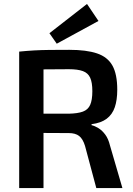

<svg xmlns="http://www.w3.org/2000/svg" viewBox="-20 -951 675 971"><path d="M331 -699Q417 -699 470.5 -681Q524 -663 548.5 -619.5Q573 -576 573 -497Q573 -445 560.5 -408.5Q548 -372 519.5 -350.5Q491 -329 443 -323V-318Q460 -314 478.5 -302.5Q497 -291 512.5 -270Q528 -249 536 -216L599 0H467L410 -213Q399 -249 380 -263.5Q361 -278 328 -278Q263 -278 217 -278.5Q171 -279 140.5 -280Q110 -281 87 -281L90 -376H328Q373 -377 399 -386.5Q425 -396 436 -420.5Q447 -445 447 -490Q447 -534 436 -558Q425 -582 399 -591.5Q373 -601 328 -601Q240 -601 177 -600Q114 -599 91 -598L77 -690Q117 -694 152.5 -696Q188 -698 230 -698.5Q272 -699 331 -699ZM200 -690V0H77V-690ZM420 -931 478 -845 267 -730 230 -783Z"/></svg>

Font: Exo 2 SemiBold
Style: Regular
Weight: 600
Designer: Natanael Gama
Foundry: Natanael Gama
Version: Version 2.010